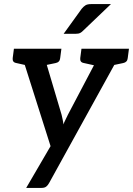

<svg xmlns="http://www.w3.org/2000/svg" viewBox="-20 -747 650 938"><path d="M108 171 227 -33 76 -509H163Q176 -509 182.5 -502.5Q189 -496 191 -489L281 -186Q283 -177 286 -163.5Q289 -150 290 -139Q292 -146 296 -154Q300 -162 304 -170.5Q308 -179 312 -187L471 -489Q475 -497 484 -503Q493 -509 502 -509H582L220 147Q214 158 206 164.5Q198 171 183 171ZM146 -482 150 -509H225L221 -482ZM446 -482 450 -509H525L521 -482ZM149 -509 127 -424 60 -439Q49 -441 45 -447Q41 -453 42 -463L48 -509ZM280 -509 274 -463Q273 -453 267.5 -447Q262 -441 252 -439L180 -424L179 -509ZM479 -509 458 -424 390 -439Q379 -441 375 -447Q371 -453 372 -463L378 -509ZM610 -509 604 -463Q603 -453 597.5 -447Q592 -441 582 -439L511 -424L509 -509ZM425 -727H522L387 -598Q378 -589 371 -585.5Q364 -582 351 -582H291L379 -704Q388 -715 397.5 -721Q407 -727 425 -727Z"/></svg>

Font: Aleo Medium
Style: Italic
Weight: 500
Italic angle: -7°
Designer: Alessio Laiso
Foundry: Alessio Laiso
Version: Version 2.001;gftools[0.9.29]